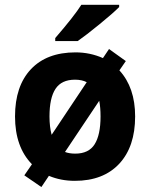

<svg xmlns="http://www.w3.org/2000/svg" viewBox="-20 -731 615 786"><path d="M533.2 -254.4Q533.2 -130.4 468 -60.5Q402.8 9.3 286.1 9.3Q229 9.3 180.2 -11.2L149.4 34.7L79.6 -13.2L110.8 -58.6Q41.5 -129.4 41.5 -254.4Q41.5 -378.4 106.4 -447.5Q171.4 -516.6 289.1 -516.6Q348.6 -516.6 401.4 -493.2L426.3 -530.3L495.1 -481L468.8 -442.9Q533.2 -372.6 533.2 -254.4ZM182.6 -254.4Q182.6 -211.9 191.4 -179.2L335 -394.5Q315.4 -404.8 287.1 -404.8Q231.9 -404.8 207.3 -367.4Q182.6 -330.1 182.6 -254.4ZM391.6 -254.4Q391.6 -291 386.2 -318.4L246.1 -108.9Q263.7 -102.1 288.1 -102.1Q343.3 -102.1 367.4 -140.4Q391.6 -178.7 391.6 -254.4ZM206.1 -563V-575.2Q284.2 -665.5 313 -711.4H467.8V-702.1Q444.3 -678.2 387.5 -631.8Q330.6 -585.4 298.3 -563Z"/></svg>

Font: Bpm'online Open Sans
Style: Bold
Weight: 700
Foundry: Ascender Corporation
Version: Version 1.10